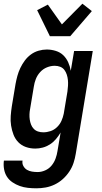

<svg xmlns="http://www.w3.org/2000/svg" viewBox="-32 -796 552 1039"><path d="M165 223Q142 223 119 220.5Q96 218 75 210.5Q54 203 35.5 190.5Q17 178 5.5 160Q-6 142 -10 119.5Q-14 97 -11 74L-10 73H90Q87 89 94.5 102.5Q102 116 114 123Q126 130 141 132.5Q156 135 172 135Q192 135 212.5 126Q233 117 247 100Q261 83 268.5 62.5Q276 42 279 22L296 -79Q285 -60 270.5 -43Q256 -26 238 -14.5Q220 -3 199.5 2.5Q179 8 159 8Q132 8 108 -0.5Q84 -9 67 -26.5Q50 -44 41 -67.5Q32 -91 28 -116.5Q24 -142 26 -168.5Q28 -195 32 -221L52 -341Q56 -363 62 -385Q68 -407 78 -428Q88 -449 102 -468Q116 -487 135 -501Q154 -515 176.5 -521.5Q199 -528 221 -528Q246 -528 270 -520.5Q294 -513 310.5 -497Q327 -481 337 -459Q347 -437 351 -413L369 -520H470L378 36Q374 61 366 85.5Q358 110 343 132.5Q328 155 308 173Q288 191 264 202.5Q240 214 215 218.5Q190 223 165 223ZM202 -80Q222 -80 241.5 -86.5Q261 -93 276.5 -108Q292 -123 300.5 -142Q309 -161 313 -181L333 -301Q335 -316 336 -332Q337 -348 335.5 -363Q334 -378 329.5 -392Q325 -406 316.5 -417.5Q308 -429 294 -434.5Q280 -440 264 -440Q243 -440 222 -431.5Q201 -423 185.5 -406Q170 -389 162 -368.5Q154 -348 151 -327L131 -207Q128 -192 127.5 -177.5Q127 -163 129 -149Q131 -135 136 -122Q141 -109 150.5 -99Q160 -89 173.5 -84.5Q187 -80 202 -80ZM238 -600 169 -741 227 -771 303 -664 414 -776 465 -736 348 -600Z"/></svg>

Font: Iosevka Term Curly SmBd Obl
Style: Regular
Weight: 600
Italic angle: -9°
Designer: Belleve Invis
Foundry: Belleve Invis
Version: Version 32.3.0